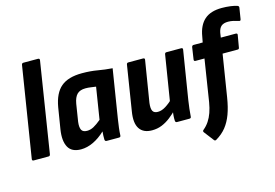

<svg xmlns="http://www.w3.org/2000/svg" viewBox="-110 -925 1932 1351"><g transform="rotate(-15 855.5 -249.5)"><path d="M35 0Q22 0 24 -13L129 -670Q131 -683 142 -683H248Q262 -683 260 -670L156 -13Q154 0 143 0Z M378 11Q310 11 285 -35Q260 -81 273 -163L298 -317Q315 -416 367.5 -460.5Q420 -505 521 -505Q583 -505 633.5 -496Q684 -487 739 -483L682 -127Q677 -94 673.5 -66.5Q670 -39 669 -13Q669 0 656 0H566Q554 0 553 -13Q552 -26 553 -41Q554 -56 555 -72Q513 -32 467.5 -10.5Q422 11 378 11ZM452 -104Q477 -104 501 -117Q525 -130 556 -156L593 -388Q577 -390 557 -393Q537 -396 518 -396Q477 -396 456 -375Q435 -354 427 -308L407 -182Q402 -144 411.5 -124Q421 -104 452 -104Z M895 11Q832 11 804.5 -30.5Q777 -72 791 -155L843 -482Q845 -494 856 -494H963Q977 -494 975 -482L926 -180Q921 -140 930.5 -122Q940 -104 968 -104Q996 -104 1026 -123Q1056 -142 1089 -174L1085 -89Q1059 -62 1029.5 -39Q1000 -16 967 -2.5Q934 11 895 11ZM1079 0Q1067 0 1066 -13Q1065 -30 1066.5 -50.5Q1068 -71 1071 -91L1066 -141L1121 -482Q1123 -494 1134 -494H1241Q1254 -494 1252 -481L1195 -127Q1190 -96 1187 -67.5Q1184 -39 1182 -13Q1182 0 1169 0Z M1530 -494H1638Q1652 -494 1650 -482L1635 -395Q1634 -382 1623 -382H1513L1464 -76Q1453 -7 1434.5 43Q1416 93 1387 129.5Q1358 166 1312 193Q1304 197 1298 191L1242 118Q1235 108 1246 100Q1269 81 1286 55.5Q1303 30 1314.5 -2.5Q1326 -35 1333 -77L1381 -382H1316Q1303 -382 1305 -395L1318 -482Q1321 -494 1331 -494H1398L1406 -536Q1419 -615 1463.5 -654.5Q1508 -694 1590 -694Q1622 -694 1652.5 -690Q1683 -686 1702 -679Q1712 -675 1711 -665L1698 -584Q1696 -570 1685 -574Q1666 -580 1647 -584.5Q1628 -589 1608 -589Q1575 -589 1558 -574.5Q1541 -560 1535 -528Z"/></g></svg>

Font: Sofia Sans Semi Condensed ExtraBold
Style: Italic
Weight: 800
Italic angle: -9°
Version: Version 4.100